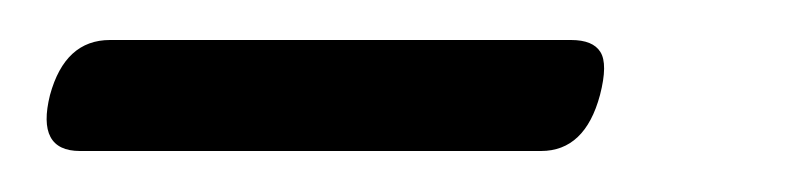

<svg xmlns="http://www.w3.org/2000/svg" viewBox="-20 -612 396 96"><path d="M5 -564.5Q12.5 -592 35 -592H265.5Q276.5 -592 280.2 -586Q284 -580 280 -564.5Q272.5 -536.5 250.5 -536.5H20Q-2 -536.5 5 -564.5Z"/></svg>

Font: Fraunces 72pt S000 SemiBold
Style: Italic
Weight: 600
Italic angle: -16°
Version: Version 1.000; ttfautohint (v1.8.3)